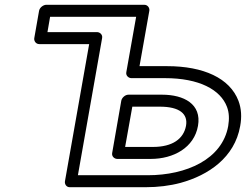

<svg xmlns="http://www.w3.org/2000/svg" viewBox="-20 -756 1026 801"><path d="M597 -25H305L406 -597C409 -612 396 -622 385 -622H178L189 -686H548L507 -455C504 -440 517 -430 528 -430H668C811 -430 900 -382 927 -310C936 -286 937 -260 932 -230C907 -91 757 -25 597 -25ZM173 -736C162 -736 146 -726 143 -711L123 -597C121 -586 129 -572 144 -572H352L251 0C249 11 256 25 271 25H588C639 25 688 19 733 7C850 -25 959 -99 982 -230C989 -268 987 -303 975 -335C939 -430 829 -480 677 -480H562L603 -711C605 -722 597 -736 582 -736ZM806 -231C822 -322 747 -361 656 -361H516C501 -361 488 -347 486 -336L448 -118C445 -103 458 -93 469 -93H609C704 -93 790 -140 806 -231ZM756 -231C746 -177 700 -143 618 -143H502L532 -311H647C729 -311 765 -281 756 -231Z"/></svg>

Font: Asimov
Style: XWidOuIt
Weight: 500
Designer: Google
Version: Version 2.000980; 2014